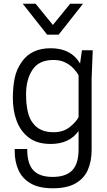

<svg xmlns="http://www.w3.org/2000/svg" viewBox="-20 -800 577 1031"><path d="M49 0ZM264 211Q189 211 144 184.5Q99 158 79 113Q59 68 59 13V0H126Q126 80 159.5 115Q193 150 263 150Q333 150 367.5 115Q402 80 402 1V-97Q353 -27 252 -27Q180 -27 135.5 -60.5Q91 -94 70 -149.5Q49 -205 49 -273Q49 -331 58.5 -379Q68 -427 97 -468Q148 -541 252 -541Q362 -541 410 -459L420 -530H478L472 -380V5Q472 65 452 111.5Q432 158 386 184.5Q340 211 264 211ZM267 -90Q319 -90 353 -116.5Q387 -143 402 -171V-396Q392 -414 374 -433Q356 -452 329.5 -465Q303 -478 267 -478Q189 -478 154.5 -425.5Q120 -373 120 -295Q120 -185 156 -140Q192 -90 267 -90ZM426 -614ZM295 -614H233L102 -780H171L264 -666L357 -780H426Z"/></svg>

Font: Tanohe Sans
Style: Regular
Weight: 400
Designer: Village Type and Design LLC & Cristiano Sobral
Foundry: Cooper Hewitt Smithsonian Design Museum
Version: Version 1.00;September 29, 2021;FontCreator 13.0.0.2655 64-b